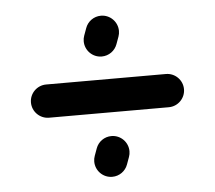

<svg xmlns="http://www.w3.org/2000/svg" viewBox="-41 -597 629 562"><g transform="rotate(-5 273.5 -315.5)"><path d="M313 -464.8 320.8 -486.3C322.8 -491.7 323.7 -497.1 323.7 -502.9C323.7 -529.8 301.8 -551.8 274.9 -551.8C253.9 -551.8 235.8 -538.6 229 -519.5L221.2 -498C219.2 -492.7 218.3 -487.3 218.3 -481.4C218.3 -454.6 240.2 -432.6 267.1 -432.6C288.1 -432.6 306.2 -445.8 313 -464.8ZM313 -111.3 320.8 -132.8C322.8 -138.2 323.7 -143.6 323.7 -149.4C323.7 -176.3 301.8 -198.2 274.9 -198.2C253.9 -198.2 235.8 -185.1 229 -166L221.2 -144.5C219.2 -139.2 218.3 -133.8 218.3 -127.9C218.3 -101.1 240.2 -79.1 267.1 -79.1C288.1 -79.1 306.2 -92.3 313 -111.3ZM449.7 -365.2H97.7C70.8 -365.2 48.8 -343.3 48.8 -316.4C48.8 -289.6 70.8 -267.6 97.7 -267.6H449.7C476.6 -267.6 498.5 -289.6 498.5 -316.4C498.5 -343.3 476.6 -365.2 449.7 -365.2Z"/></g></svg>

Font: Velvelyne Book
Style: Bold
Weight: 700
Designer: Manon Van der Borght et Mariel Nils
Foundry: Velvetyne
Version: Version 1.070;Glyphs 3.3.1 (3343)